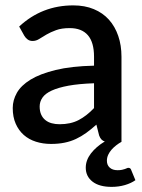

<svg xmlns="http://www.w3.org/2000/svg" viewBox="-20 -540 542 731"><path d="M338 -223Q280.5 -221 241 -213.8Q201.5 -206.5 177 -195.2Q152.5 -184 141.8 -168.5Q131 -153 131 -134.5Q131 -116.5 136.8 -103.8Q142.5 -91 152.8 -82.8Q163 -74.5 176.8 -70.8Q190.5 -67 207 -67Q249 -67 279.2 -82.8Q309.5 -98.5 338 -128.5ZM495.5 146Q479.5 157.5 455.8 164.5Q432 171.5 405 171.5Q358 171.5 332.2 151.5Q306.5 131.5 306.5 98.5Q306.5 70 326.2 44.2Q346 18.5 379 -1.5Q364.5 -5 357.5 -24L347 -65.5Q327.5 -48 308.5 -34.2Q289.5 -20.5 269.2 -11Q249 -1.5 225.8 3.2Q202.5 8 174.5 8Q143.5 8 116.8 -0.5Q90 -9 70.5 -26.2Q51 -43.5 39.8 -69Q28.5 -94.5 28.5 -129Q28.5 -158.5 44.2 -186.5Q60 -214.5 96.2 -236.8Q132.5 -259 191.8 -273.5Q251 -288 338 -290V-324Q338 -379 314.5 -406Q291 -433 245.5 -433Q214.5 -433 193.5 -425.2Q172.5 -417.5 157 -408.5Q141.5 -399.5 129.5 -391.8Q117.5 -384 104 -384Q93 -384 85.2 -389.8Q77.5 -395.5 72.5 -404L53 -439Q139.5 -519.5 259 -519.5Q303 -519.5 337.2 -505.2Q371.5 -491 394.8 -465Q418 -439 430.2 -403.2Q442.5 -367.5 442.5 -324V0Q432.5 5.5 422.8 13Q413 20.5 405 29.5Q397 38.5 392 49.2Q387 60 387 72Q387 88.5 397.8 98.2Q408.5 108 427.5 108Q438 108 444.5 106.5Q451 105 455.5 103.5Q460 102 463 100.5Q466 99 468.5 99Q476.5 99 479 106Z"/></svg>

Font: LatoLatin Semibold
Style: Regular
Weight: 600
Designer: Lukasz Dziedzic with Adam Twardoch and Botio Nikoltchev
Foundry: tyPoland Lukasz Dziedzic
Version: Version 2.015; 2015-08-06; http://www.latofonts.com/